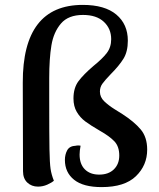

<svg xmlns="http://www.w3.org/2000/svg" viewBox="-20 -752 650 784"><path d="M74 -53 73 -414Q72 -732 318 -732Q408 -732 455 -692.5Q502 -653 502 -586Q502 -541 484 -512Q466 -483 432 -449Q408 -424 398 -410Q388 -396 388 -378Q388 -355 406 -338Q424 -321 448 -306Q472 -291 480 -286Q528 -255 554.5 -223.5Q581 -192 581 -141Q581 -77 535 -32.5Q489 12 395 12Q320 12 282.5 -18Q245 -48 245 -99Q245 -121 254.5 -138.5Q264 -156 290 -157Q293 -158 299 -158Q306 -158 309 -157Q305 -135 305 -121Q305 -82 326.5 -60.5Q348 -39 385 -39Q423 -39 445 -60.5Q467 -82 467 -117Q467 -154 447 -175Q427 -196 388 -218Q350 -240 328.5 -256Q307 -272 293.5 -295Q280 -318 280 -350Q280 -393 300.5 -420.5Q321 -448 362 -483Q398 -512 416 -535.5Q434 -559 434 -592Q434 -635 404 -663Q374 -691 319 -691Q259 -691 229 -656Q199 -621 190 -567Q181 -513 181 -433V-344Q181 -198 182 -142Q183 -86 186.5 -62.5Q190 -39 200 -14Q191 -6 173 2Q155 10 135 10Q109 10 91.5 -6.5Q74 -23 74 -53Z"/></svg>

Font: Arima Madurai
Style: Bold
Weight: 700
Designer: Joana Correia and Natanael Gama
Foundry: NDISCOVER
Version: Version 1.019